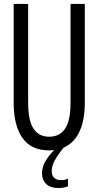

<svg xmlns="http://www.w3.org/2000/svg" viewBox="-20 -749 497 969"><path d="M49 -231V-729H122V-232Q122 -139 149.5 -99Q177 -59 228 -59Q281 -59 308.5 -99.5Q336 -140 336 -232V-729H408V-231Q408 -142 381 -84.5Q354 -27 301 -4Q270 35 255.5 62Q241 89 241 113Q241 160 289 160Q307 160 323 153V191Q303 200 273 200Q235 200 213.5 179.5Q192 159 192 124Q192 70 253 9L228 10Q138 10 93.5 -52.5Q49 -115 49 -231Z"/></svg>

Font: Mona Sans Condensed
Style: Regular
Weight: 400
Width: 3
Designer: Deni Anggara
Foundry: GitHub
Version: Version 2.000